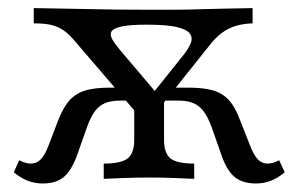

<svg xmlns="http://www.w3.org/2000/svg" viewBox="-20 -435 726 467"><path d="M329.8 -139.5 163.7 -333.1Q148.4 -351.6 135.1 -360.9Q121.8 -370.2 105.2 -374.2Q88.7 -378.2 62.1 -378.2V-415.3Q126.6 -414.5 174.6 -413.3Q222.6 -412.1 262.9 -411.7Q303.2 -411.3 343.5 -411.3Q370.2 -411.3 392.7 -411.3Q415.3 -411.3 436.7 -411.7Q458.1 -412.1 481 -412.9Q504 -413.7 531.5 -414.1Q558.9 -414.5 594.4 -415.3V-378.2Q571 -377.4 552.8 -371.8Q534.7 -366.1 519.4 -354.8Q504 -343.5 487.9 -322.6L341.9 -139.5ZM83.9 11.3Q45.2 11.3 13.7 -16.1L26.6 -45.2Q42.7 -37.1 54.8 -37.1Q69.4 -37.1 79.4 -47.6Q89.5 -58.1 99.2 -83.9L121 -141.1Q133.9 -174.2 149.2 -191.1Q164.5 -208.1 187.5 -214.9Q210.5 -221.8 246.8 -221.8H273.4L298.4 -190.3H272.6Q250.8 -190.3 235.9 -184.3Q221 -178.2 210.9 -164.5Q200.8 -150.8 191.9 -126.6L167.7 -58.1Q154 -20.2 135.1 -4.4Q116.1 11.3 83.9 11.3ZM232.3 0V-37.1Q274.2 -37.1 290.3 -49.6Q306.5 -62.1 306.5 -95.2V-189.5L341.9 -158.1L379 -198.4V-95.2Q379 -62.1 394.8 -49.6Q410.5 -37.1 452.4 -37.1V0Q437.1 -0.8 405.6 -2Q374.2 -3.2 341.9 -3.2Q311.3 -3.2 279.8 -2Q248.4 -0.8 232.3 0ZM602.4 11.3Q570.2 11.3 550.8 -4.4Q531.5 -20.2 518.5 -58.1L494.4 -126.6Q485.5 -150.8 475 -164.5Q464.5 -178.2 450 -184.3Q435.5 -190.3 413.7 -190.3H376.6L401.6 -221.8H439.5Q475.8 -221.8 498.8 -214.9Q521.8 -208.1 537.1 -191.1Q552.4 -174.2 564.5 -141.1L587.1 -83.9Q596.8 -58.1 606.9 -47.6Q616.9 -37.1 630.6 -37.1Q643.5 -37.1 658.9 -45.2L672.6 -16.1Q641.1 11.3 602.4 11.3ZM339.5 -192.7 426.6 -301.6Q438.7 -316.9 444 -330.2Q449.2 -343.5 441.5 -353.6Q433.9 -363.7 409.3 -369.4Q384.7 -375 336.3 -375Q296 -375 275.8 -370.6Q255.6 -366.1 251.2 -358.5Q246.8 -350.8 252.8 -339.9Q258.9 -329 271 -314.5L369.4 -198.4Z"/></svg>

Font: Playfair 9pt Light
Style: Regular
Weight: 300
Designer: Claus Eggers Sørensen
Foundry: Claus Eggers Sørensen
Version: Version 2.001;gftools[0.9.30]